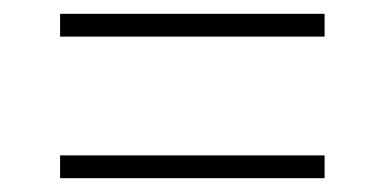

<svg xmlns="http://www.w3.org/2000/svg" viewBox="-20 -451 556 278"><path d="M450 -193H67V-226H450ZM450 -398H67V-431H450Z"/></svg>

Font: Anek Kannada Medium ExtraLight
Style: Regular
Weight: 250
Version: Version 1.003